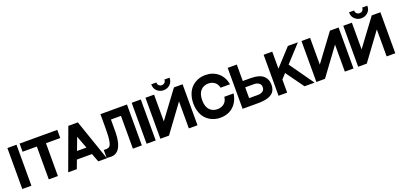

<svg xmlns="http://www.w3.org/2000/svg" viewBox="24 -2277 7408 3562"><g transform="rotate(-20 3728.5 -496.0)"><path d="M226 0H46V-809H226Z M287 -809H1031V-648H749V0H569V-648H287Z M1546 0 1483 -167H1185L1122 0H952L1249 -809H1437L1716 0ZM1241 -316H1427L1334 -563Z M1883 -809H2407V-2H2230V-649H2032V-465Q2032 -434 2032 -415.5Q2032 -397 2030.5 -360.5Q2029 -324 2026 -300Q2023 -276 2017.5 -240Q2012 -204 2003.5 -179Q1995 -154 1982 -124.5Q1969 -95 1953 -74.5Q1937 -54 1914 -36Q1891 -18 1864 -9Q1839 0 1799 0Q1759 0 1714 -4V-164Q1786 -157 1818 -176Q1883 -211 1883 -504Z M2680 0H2500V-809H2680Z M3334 -809H3505V0H3334V-533L2942 0H2772V-809H2942V-281ZM2958 -1002V-1007H3059V-1002Q3059 -966 3083 -945Q3107 -924 3138.5 -924Q3170 -924 3193.5 -945Q3217 -966 3217 -1002V-1007H3319V-1002Q3319 -923 3266 -874Q3213 -825 3138.5 -825Q3064 -825 3011 -874Q2958 -923 2958 -1002Z M4153 -326H4336Q4321 -217 4266 -138.5Q4211 -60 4131.5 -22.5Q4052 15 3956 15Q3876 15 3806.5 -12.5Q3737 -40 3684 -91.5Q3631 -143 3600.5 -224Q3570 -305 3570 -406Q3570 -504 3600.5 -585Q3631 -666 3683.5 -718Q3736 -770 3806 -798Q3876 -826 3956 -826Q4101 -826 4203 -742Q4305 -658 4332 -508H4146Q4130 -582 4079 -620.5Q4028 -659 3956 -659Q3861 -659 3803 -594.5Q3745 -530 3745 -406Q3745 -281 3803 -217Q3861 -153 3956 -153Q4035 -153 4089.5 -197Q4144 -241 4153 -326Z M4730 -484Q4818 -484 4882 -465Q4946 -446 4982.5 -411.5Q5019 -377 5035.5 -334Q5052 -291 5052 -238Q5052 -194 5041 -158.5Q5030 -123 5011 -98.5Q4992 -74 4963 -56Q4934 -38 4904 -27.5Q4874 -17 4836 -10.5Q4798 -4 4764 -2Q4730 0 4690 0H4395V-809H4575V-484ZM4883 -241V-263Q4883 -303 4846.5 -330.5Q4810 -358 4752 -358H4577V-145H4752Q4810 -145 4846.5 -172.5Q4883 -200 4883 -241Z M5618 0 5363 -355 5275 -259V0H5105V-809H5275V-473L5584 -809H5781L5478 -479L5817 0Z M5852 -809H6022V-281L6414 -809H6585V0H6414V-533L6022 0H5852Z M7239 -809H7410V0H7239V-533L6847 0H6677V-809H6847V-281ZM6863 -1002V-1007H6964V-1002Q6964 -966 6988 -945Q7012 -924 7043.5 -924Q7075 -924 7098.5 -945Q7122 -966 7122 -1002V-1007H7224V-1002Q7224 -923 7171 -874Q7118 -825 7043.5 -825Q6969 -825 6916 -874Q6863 -923 6863 -1002Z"/></g></svg>

Font: Neutral Face
Style: Bold
Weight: 700
Designer: Vadym Aksieiev
Version: Version 1.039;Fontself Maker 3.5.7